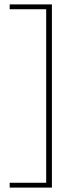

<svg xmlns="http://www.w3.org/2000/svg" viewBox="-20 -731 367 873"><path d="M216 122H24V100H190V-689H24V-711H216Z"/></svg>

Font: Ysabeau Infant Extralight
Style: Regular
Weight: 200
Designer: Christian Thalmann (Catharsis Fonts)
Version: Version 0.003